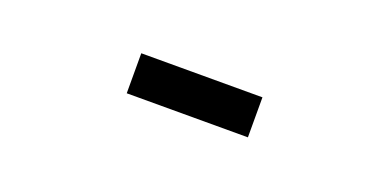

<svg xmlns="http://www.w3.org/2000/svg" viewBox="-32 -712 564 278"><g transform="rotate(-10 250.0 -573.5)"><path d="M153.6 -594 315.3 -500.7 346.1 -554.1 184.4 -647.4Z"/></g></svg>

Font: Amy Mono
Style: Regular
Weight: 400
Monospace: yes
Version: Version 001.000